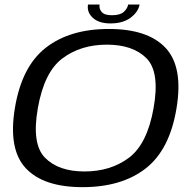

<svg xmlns="http://www.w3.org/2000/svg" viewBox="-20 -806 839 832"><path d="M337.5 5Q168.5 5 91.8 -77Q15 -159 44.5 -337.5Q74 -517.5 178.2 -599Q282.5 -680.5 451.8 -680.5Q621 -680.5 697.8 -598.2Q774.5 -516 745 -337.5Q715.5 -157 611.2 -76Q507 5 337.5 5ZM346 -63Q459.5 -63 538.8 -122.5Q618 -182 645.5 -337.5Q673.5 -494 615 -553.2Q556.5 -612.5 443 -612.5Q330 -612.5 250.8 -553.2Q171.5 -494 144 -337.5Q116.5 -182 175 -122.5Q233.5 -63 346 -63ZM458.5 -704.5Q408 -704.5 381.8 -729.2Q355.5 -754 361.5 -786.5H411.5Q408.5 -768.5 420.5 -754.2Q432.5 -740 465 -740Q500 -740 516 -754.2Q532 -768.5 535.5 -786.5H585Q579 -754 545.8 -729.2Q512.5 -704.5 458.5 -704.5Z"/></svg>

Font: Anybody ExtraExpanded Regular
Style: Italic
Weight: 400
Width: 8
Italic angle: -10°
Designer: Tyler Finck
Foundry: Etcetera Type Company
Version: Version 1.010; ttfautohint (v1.8.3) -l 8 -r 50 -G 200 -x 14 